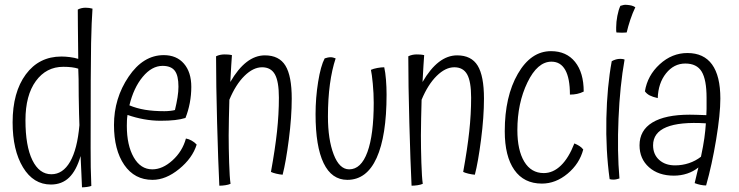

<svg xmlns="http://www.w3.org/2000/svg" viewBox="-20 -760 3165 822"><path d="M371 36Q363 39 351.5 40.5Q340 42 331 42Q330 17 328.5 -16.5Q327 -50 325 -92Q307 -30 276 0Q245 30 198 30Q123 30 78.5 -43.5Q34 -117 34 -236Q34 -365 90.5 -441.5Q147 -518 243 -518Q260 -518 279.5 -515.5Q299 -513 315 -508Q314 -603 313.5 -644.5Q313 -686 313 -719Q320 -723 329 -725Q338 -727 346 -727Q354 -727 361.5 -726Q369 -725 376 -723Q372 -669 370 -575Q368 -481 368 -127Q368 -79 368.5 -44Q369 -9 371 36ZM89 -245Q89 -135 118.5 -74.5Q148 -14 200 -14Q249 -14 280 -67.5Q311 -121 320 -224Q319 -245 318.5 -270.5Q318 -296 317 -348Q317 -397 316.5 -421Q316 -445 315 -466Q303 -470 287 -472Q271 -474 251 -474Q178 -474 133.5 -413Q89 -352 89 -245Z M534 -309Q565 -296 601 -290Q637 -284 684 -284Q696 -284 709.5 -285.5Q723 -287 729 -289Q736 -318 740 -343Q744 -368 744 -389Q744 -437 728 -457.5Q712 -478 676 -478Q630 -478 591 -431Q552 -384 534 -309ZM776 -167Q788 -165 800.5 -158Q813 -151 822 -141Q804 -83 747 -36.5Q690 10 633 10Q556 10 512 -54Q468 -118 468 -225Q468 -339 530.5 -431.5Q593 -524 681 -524Q736 -524 767.5 -487.5Q799 -451 799 -388Q799 -353 792.5 -319Q786 -285 774 -255Q755 -249 729 -246Q703 -243 667 -243Q632 -243 596 -249.5Q560 -256 526 -268Q524 -256 523.5 -244.5Q523 -233 523 -221Q523 -138 552.5 -86.5Q582 -35 632 -35Q676 -35 718.5 -73.5Q761 -112 776 -167Z M959 -180Q959 -127 961 -63.5Q963 0 967 27Q958 31 944.5 33Q931 35 919 35Q914 -66 909.5 -233Q905 -400 905 -519Q913 -523 922 -525Q931 -527 941 -527Q948 -527 956 -526.5Q964 -526 973 -524Q973 -522 970 -480Q967 -438 966 -409Q999 -466 1036 -494.5Q1073 -523 1114 -523Q1175 -523 1202 -479Q1229 -435 1229 -338Q1229 -259 1216.5 -162.5Q1204 -66 1190 -12Q1177 -13 1162.5 -16.5Q1148 -20 1140 -24Q1158 -123 1166 -197.5Q1174 -272 1174 -342Q1174 -411 1157 -441.5Q1140 -472 1102 -472Q1064 -472 1026.5 -435Q989 -398 962 -333Q961 -293 960 -253.5Q959 -214 959 -180Z M1467 10Q1400 10 1365.5 -61.5Q1331 -133 1331 -271Q1331 -341 1342 -409.5Q1353 -478 1370 -510Q1376 -512 1382.5 -513.5Q1389 -515 1396 -515Q1401 -515 1406.5 -513.5Q1412 -512 1417 -510Q1401 -462 1392.5 -399.5Q1384 -337 1384 -261Q1384 -163 1408.5 -99Q1433 -35 1475 -35Q1526 -35 1553 -109Q1580 -183 1580 -320Q1580 -360 1576 -402Q1572 -444 1568 -461Q1579 -466 1595.5 -469Q1612 -472 1625 -472Q1630 -450 1632.5 -418.5Q1635 -387 1635 -355Q1635 -178 1592.5 -84Q1550 10 1467 10Z M1782 -180Q1782 -127 1784 -63.5Q1786 0 1790 27Q1781 31 1767.5 33Q1754 35 1742 35Q1737 -66 1732.5 -233Q1728 -400 1728 -519Q1736 -523 1745 -525Q1754 -527 1764 -527Q1771 -527 1779 -526.5Q1787 -526 1796 -524Q1796 -522 1793 -480Q1790 -438 1789 -409Q1822 -466 1859 -494.5Q1896 -523 1937 -523Q1998 -523 2025 -479Q2052 -435 2052 -338Q2052 -259 2039.5 -162.5Q2027 -66 2013 -12Q2000 -13 1985.5 -16.5Q1971 -20 1963 -24Q1981 -123 1989 -197.5Q1997 -272 1997 -342Q1997 -411 1980 -441.5Q1963 -472 1925 -472Q1887 -472 1849.5 -435Q1812 -398 1785 -333Q1784 -293 1783 -253.5Q1782 -214 1782 -180Z M2479 -368Q2465 -361 2450.5 -358Q2436 -355 2420 -355Q2420 -425 2400 -460.5Q2380 -496 2341 -496Q2281 -496 2238 -407Q2195 -318 2195 -203Q2195 -117 2224.5 -68Q2254 -19 2308 -19Q2348 -19 2381.5 -51.5Q2415 -84 2439 -146Q2451 -141 2460.5 -135Q2470 -129 2477 -120Q2461 -59 2410 -16.5Q2359 26 2300 26Q2223 26 2182 -32.5Q2141 -91 2141 -198Q2141 -347 2197 -444Q2253 -541 2339 -541Q2405 -541 2442 -495Q2479 -449 2479 -368Z M2666 -739Q2677 -738 2684.5 -736Q2692 -734 2700 -729Q2688 -704 2678.5 -675.5Q2669 -647 2663 -621Q2656 -620 2643.5 -620Q2631 -620 2619 -621Q2618 -625 2618 -629.5Q2618 -634 2618 -643Q2618 -666 2623 -692Q2628 -718 2636 -735Q2645 -738 2651 -739Q2657 -740 2666 -739ZM2599 -498Q2608 -503 2617 -505.5Q2626 -508 2635 -508Q2639 -508 2644 -507.5Q2649 -507 2654 -505Q2634 -393 2628 -252Q2622 -111 2632 4Q2626 6 2619.5 7.5Q2613 9 2606 9Q2602 9 2598 8.5Q2594 8 2590 7Q2573 -117 2576 -253.5Q2579 -390 2599 -498Z M3064 -338Q3064 -271 3046 -162.5Q3028 -54 3003 34Q2992 34 2979.5 31.5Q2967 29 2954 24Q2958 8 2963.5 -16Q2969 -40 2970 -43Q2949 -26 2922 -17Q2895 -8 2865 -8Q2799 -8 2758.5 -44Q2718 -80 2718 -138Q2718 -202 2773 -235.5Q2828 -269 2933 -269Q2947 -269 2961.5 -268.5Q2976 -268 3004 -267Q3005 -279 3005 -293.5Q3005 -308 3005 -341Q3005 -419 2984 -453.5Q2963 -488 2914 -488Q2865 -488 2831.5 -446Q2798 -404 2796 -340Q2774 -345 2761.5 -351.5Q2749 -358 2741 -369Q2752 -437 2804.5 -485Q2857 -533 2923 -533Q2993 -533 3028.5 -484Q3064 -435 3064 -338ZM2776 -138Q2776 -99 2802 -75.5Q2828 -52 2870 -52Q2901 -52 2929.5 -61.5Q2958 -71 2981 -89Q2991 -136 2995.5 -168.5Q3000 -201 3002 -232Q2890 -239 2833 -215.5Q2776 -192 2776 -138Z"/></svg>

Font: Atma Light
Style: Regular
Weight: 300
Designer: Gregori Vincens, Jeremie Hornus, Riccardo Olocco, Yoann Minet.
Foundry: black foundry
Version: Version 1.102;PS 1.100;hotconv 1.0.86;makeotf.lib2.5.63406